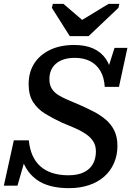

<svg xmlns="http://www.w3.org/2000/svg" viewBox="-38 -962 703 999"><path d="M325 -774H423L578 -921L583 -942H527L351 -835L419 -833L292 -942H237L232 -921ZM320 17Q268 17 225.5 6Q183 -5 151 -28.5Q119 -52 98 -87Q77 -122 68 -169Q71 -173 78.5 -174Q86 -175 92.5 -172Q99 -169 100 -160L53 4H-18L34 -232H112Q116 -188 131 -154Q146 -120 171.5 -97Q197 -74 234 -62Q271 -50 318 -50Q366 -50 398 -65.5Q430 -81 445.5 -109Q461 -137 461 -174Q461 -206 446 -228Q431 -250 406 -266.5Q381 -283 349.5 -296.5Q318 -310 284 -324Q237 -346 197.5 -370Q158 -394 134.5 -430.5Q111 -467 111 -524Q111 -586 140 -631.5Q169 -677 222.5 -702.5Q276 -728 348 -728Q406 -728 446.5 -710Q487 -692 512 -656.5Q537 -621 545 -567Q542 -562 535 -561.5Q528 -561 522.5 -565Q517 -569 515 -578L558 -713H625L581 -510H507Q504 -560 484 -593.5Q464 -627 430.5 -644Q397 -661 351 -661Q308 -661 278.5 -647Q249 -633 234 -608.5Q219 -584 219 -551Q219 -520 231.5 -500.5Q244 -481 265.5 -467.5Q287 -454 316 -442Q345 -430 379 -415Q415 -399 450 -381Q485 -363 513 -339Q541 -315 557 -282Q573 -249 573 -203Q573 -154 555 -113Q537 -72 504 -43Q471 -14 424.5 1.5Q378 17 320 17Z"/></svg>

Font: Roboto Serif 20pt Medium
Style: Italic
Weight: 500
Italic angle: -10°
Version: Version 1.008